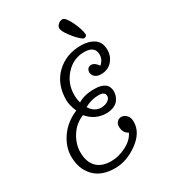

<svg xmlns="http://www.w3.org/2000/svg" viewBox="-205 -917 930 1051"><g transform="rotate(-30 259.5 -391.5)"><path d="M368 -97Q337 -114 337 -152Q337 -171 348 -182Q359 -193 374 -193Q392 -193 406.5 -178Q421 -163 421 -136Q421 -68 350.5 -17Q280 34 207 34Q121 34 75 -14.5Q29 -63 29 -141Q29 -202 68.5 -259Q108 -316 179 -346Q160 -390 160 -422Q160 -523 222 -582.5Q284 -642 378 -642Q427 -642 460 -620Q493 -598 493 -548Q493 -509 467 -479.5Q441 -450 397 -450Q372 -450 358.5 -462.5Q345 -475 345 -491Q345 -504 352.5 -513Q360 -522 374 -522Q396 -522 416 -493Q443 -515 443 -548Q443 -602 376 -602Q307 -602 259.5 -549.5Q212 -497 212 -426Q212 -399 219 -374Q259 -399 322 -399Q410 -399 410 -334Q410 -322 406.5 -310Q403 -298 394 -284Q385 -270 365.5 -260.5Q346 -251 317 -250Q245 -250 198 -306Q144 -284 114 -235.5Q84 -187 84 -137Q84 -76 115.5 -43Q147 -10 207 -10Q255 -10 302.5 -34.5Q350 -59 368 -97ZM308 -291Q336 -293 351 -304.5Q366 -316 366 -330Q366 -358 327 -358Q279 -358 237 -334Q264 -291 308 -291ZM363 -817Q373 -817 385 -800.5Q397 -784 407.5 -762Q418 -740 425 -717Q432 -694 432 -682Q432 -674 425.5 -670.5Q419 -667 414 -667Q409 -667 395.5 -678.5Q382 -690 367 -707.5Q352 -725 339 -744.5Q326 -764 323 -781Q323 -795 335.5 -806Q348 -817 363 -817Z"/></g></svg>

Font: Bonbon
Style: Regular
Weight: 400
Designer: Ksenia Erulevich
Foundry: Cyreal (www.cyreal.org)
Version: Version 1.001